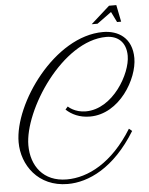

<svg xmlns="http://www.w3.org/2000/svg" viewBox="-63 -930 834 1077"><g transform="rotate(-5 354.0 -391.0)"><path d="M312 -336 298 -320C329 -291 373 -269 432 -269C599 -269 708 -458 708 -574C708 -688 631 -735 545 -735C272 -735 20 -378 20 -160C20 -32 108 97 275 97C391 97 538 31 660 -168L643 -182C530 1 391 71 272 71C139 71 73 -23 73 -138C73 -336 313 -706 561 -706C623 -706 672 -670 672 -590C672 -490 564 -300 411 -300C349 -300 314 -334 312 -336ZM652 -784 633 -879H592L486 -784H519L600 -843L629 -784Z"/></g></svg>

Font: Parisienne
Style: Regular
Weight: 400
Designer: Astigmatic (AOETI)
Foundry: Astigmatic (AOETI)
Version: Version 1.000